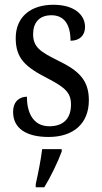

<svg xmlns="http://www.w3.org/2000/svg" viewBox="-20 -565 428 806"><path d="M184 10C289 10 353 -47 353 -144C353 -228 312 -268 223 -311C148 -348 119 -368 119 -422C119 -469 144 -501 196 -501C248 -501 276 -464 276 -394C315 -394 337 -417 337 -452C337 -502 293 -545 204 -545C110 -545 46 -495 46 -405C46 -320 86 -284 180 -236C255 -197 278 -175 278 -126C278 -69 248 -35 187 -35C121 -35 93 -89 93 -159C66 -159 35 -143 35 -95C35 -25 92 10 184 10ZM130 208V221H166C192 179 224 113 239 71V61H157C151 110 140 163 130 208Z"/></svg>

Font: Noto Serif Sinhala Condensed
Style: Regular
Weight: 400
Width: 3
Designer: Jelle Bosma - Monotype Design Team
Foundry: Monotype Imaging Inc.
Version: Version 2.007